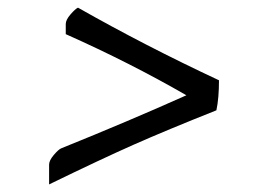

<svg xmlns="http://www.w3.org/2000/svg" viewBox="-20 -528 707 506"><path d="M185.5 -507.8Q361.8 -407.7 557.1 -316.4Q557.1 -269 550.3 -237.3Q418 -184.6 333 -147Q248 -109.4 109.4 -42V-94.2Q109.4 -105 121.8 -119.6Q134.3 -134.3 141.6 -137.2Q318.4 -208.5 471.2 -276.9Q322.3 -362.8 153.3 -438V-464.8Q153.3 -475.6 165.8 -490Q178.2 -504.4 185.5 -507.8Z"/></svg>

Font: Emblema One
Style: Regular
Weight: 400
Designer: Riccardo De Franceschi
Foundry: Riccardo De Franceschi
Version: Version 1.003